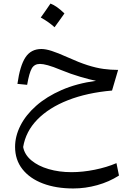

<svg xmlns="http://www.w3.org/2000/svg" viewBox="-20 -710 763 1081"><path d="M78.1 -237.8Q92.3 -339.8 123.3 -387Q154.3 -434.1 212.9 -434.1Q237.3 -434.1 271 -423.3Q304.7 -412.6 361.3 -387.2Q424.8 -358.4 473.1 -343Q521.5 -327.6 562.5 -322Q603.5 -316.4 645 -316.4L610.8 -200.2Q470.2 -188 363 -146Q255.9 -104 190.4 -37.1Q125 29.8 110.4 117.7Q118.2 160.6 156.2 192.6Q194.3 224.6 253.4 241.9Q312.5 259.3 382.3 259.3Q445.8 259.3 513.4 245.6Q581.1 231.9 635.7 208.5L649.9 278.3Q594.2 314 527.3 332.5Q460.4 351.1 392.6 351.1Q295.4 351.1 221.4 323Q147.5 294.9 106.2 242.4Q64.9 189.9 64.9 116.7Q64.9 56.6 95.2 -3.2Q125.5 -63 183.8 -114.5Q242.2 -166 326.9 -203.1Q411.6 -240.2 520.5 -254.9Q486.3 -261.7 432.1 -277.6Q377.9 -293.5 324.7 -315.4Q277.3 -335 249.8 -342.5Q222.2 -350.1 205.1 -350.1Q173.8 -350.1 159.2 -325.2Q144.5 -300.3 132.8 -232.4ZM264.2 -689.9Q299.3 -676.8 342.8 -634.3Q329.1 -614.7 315.4 -595.7Q301.8 -576.7 287.1 -556.6Q253.4 -587.4 209.5 -611.3Q223.6 -631.3 237.1 -650.4Q250.5 -669.4 264.2 -689.9Z"/></svg>

Font: Pinar DS2-Regular
Style: Regular
Weight: 400
Designer: Amin Abedi
Version: Version 2.000